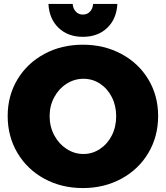

<svg xmlns="http://www.w3.org/2000/svg" viewBox="-20 -941 842 975"><path d="M783 -352Q783 -248 733.5 -164.5Q684 -81 596.5 -33.5Q509 14 401 14Q292 14 205 -33.5Q118 -81 68.5 -164.5Q19 -248 19 -352Q19 -455 68.5 -537.5Q118 -620 205 -667Q292 -714 401 -714Q509 -714 596.5 -667Q684 -620 733.5 -537.5Q783 -455 783 -352ZM232 -351Q232 -298 255.5 -254Q279 -210 318.5 -184.5Q358 -159 404 -159Q449 -159 487.5 -184.5Q526 -210 548 -253.5Q570 -297 570 -351Q570 -404 548 -447.5Q526 -491 488 -516Q450 -541 404 -541Q358 -541 318.5 -516Q279 -491 255.5 -447.5Q232 -404 232 -351ZM401 -867Q423 -867 437 -882Q451 -897 453 -921H576Q572 -845 524.5 -799.5Q477 -754 401 -754Q325 -754 277.5 -799.5Q230 -845 226 -921H349Q351 -897 365 -882Q379 -867 401 -867Z"/></svg>

Font: Gontserrat ExtraBold
Style: Regular
Weight: 800
Designer: Julieta Ulanovsky
Foundry: Julieta Ulanovsky
Version: Version 6.001